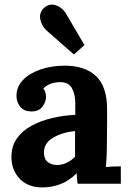

<svg xmlns="http://www.w3.org/2000/svg" viewBox="-20 -803 564 839"><path d="M319 0Q317 -14 316.5 -23.5Q316 -33 315 -46Q281 -12 243 2Q205 16 166 16Q102 16 66 -22Q30 -60 30 -117Q30 -165 54.5 -199Q79 -233 119.5 -254.5Q160 -276 209.5 -287.5Q259 -299 309 -301V-353Q309 -392 293.5 -419Q278 -446 237 -444Q195 -442 169 -416Q177 -407 179 -396.5Q181 -386 181 -378Q181 -358 165 -336.5Q149 -315 114 -316Q84 -317 68 -337Q52 -357 52 -384Q52 -424 80.5 -453.5Q109 -483 157 -499.5Q205 -516 263 -516Q351 -516 399.5 -470.5Q448 -425 448 -325Q448 -291 448 -267Q448 -243 447.5 -219Q447 -195 447 -161Q447 -147 446 -121.5Q445 -96 443 -73Q460 -75 479 -75.5Q498 -76 508 -76V0ZM308 -230Q252 -225 211.5 -201Q171 -177 172 -134Q173 -106 190 -94Q207 -82 229 -82Q252 -82 272 -92Q292 -102 308 -118ZM303 -565 182 -671Q162 -690 156 -719Q150 -748 174 -770Q197 -789 224 -780Q251 -771 267 -746L349 -606Z"/></svg>

Font: Lora
Style: Bold
Weight: 700
Designer: Olga Karpushina, Alexei Vanyashin (Cyrillic)
Foundry: Cyreal
Version: Version 3.006; ttfautohint (v1.8.4.7-5d5b);gftools[0.9.30]